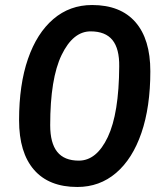

<svg xmlns="http://www.w3.org/2000/svg" viewBox="-20 -735 640 765"><path d="M288 10Q175 10 115.5 -58.5Q56 -127 56 -256Q56 -398 91.5 -500.5Q127 -603 192.5 -659Q258 -715 347 -715Q460 -715 519.5 -647Q579 -579 579 -451Q579 -309 543.5 -205.5Q508 -102 442.5 -46Q377 10 288 10ZM294 -95Q365 -95 409.5 -189Q454 -283 455 -470Q456 -541 428 -575.5Q400 -610 341 -610Q271 -610 225.5 -516Q180 -422 180 -236Q180 -165 208 -130Q236 -95 294 -95Z"/></svg>

Font: Nunito Variable Extra Light
Style: Italic
Weight: 200
Italic angle: -9°
Designer: Vernon Adams
Foundry: Vernon Adams
Version: Version 3.602